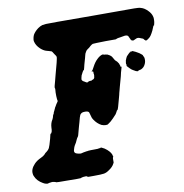

<svg xmlns="http://www.w3.org/2000/svg" viewBox="-79 -733 810 845"><g transform="rotate(-10 326.5 -310.0)"><path d="M533 -474Q534 -475 537 -474Q548 -470 564 -460Q578 -450 578 -447Q578 -444 581 -441Q582 -440 582 -438Q582 -436 583 -432Q584 -418 578 -407Q572 -394 558 -388Q555 -388 554 -387.5Q553 -387 549 -386Q545 -385 545.5 -384Q546 -383 543 -383Q535 -384 523 -392Q517 -395 510 -402.5Q503 -410 500 -413L497 -417L499 -416H500V-418Q500 -420 498.5 -423Q497 -426 498 -426Q499 -426 498.5 -429.5Q498 -433 499 -433.5Q500 -434 499.5 -436Q499 -438 499.5 -438Q500 -438 500 -439Q501 -442 502 -444Q503 -445 503 -446Q503 -447 503 -447Q503 -447 504.5 -450Q506 -453 507 -454.5Q508 -456 508 -456.5Q508 -457 508.5 -457Q509 -457 509 -458Q509 -459 510 -458.5Q511 -458 511 -459Q511 -460 512.5 -461Q514 -462 514 -462.5Q514 -463 514.5 -463Q515 -463 515.5 -464Q516 -465 517 -465.5Q518 -466 519 -467.5Q520 -469 520.5 -469Q521 -469 522 -470Q523 -471 523 -471Q526 -470 526 -473Q527 -474 528 -474Q532 -472 533 -474ZM182 -658Q184 -659 387 -658Q555 -658 576 -658Q597 -658 605 -655Q621 -651 636 -635Q647 -624 651 -611Q654 -603 653 -592Q653 -584 650.5 -575Q648 -566 648 -566V-569L647 -570Q646 -569 645 -566Q641 -555 640 -554Q640 -554 638 -549Q626 -524 617 -518Q614 -516 614 -516V-515Q614 -516 613 -515Q612 -514 610.5 -513.5Q609 -513 609 -512Q609 -511 608 -511.5Q607 -512 607 -511L606 -510Q606 -511 604.5 -511Q603 -511 603 -509L602 -508L601 -510Q598 -516 597 -513Q596 -512 595 -516Q592 -521 586 -522Q582 -523 576 -526Q567 -529 560 -525Q546 -518 546 -520L541 -521L540 -520V-522Q540 -523 539.5 -523.5Q539 -524 538 -524Q537 -524 537 -525L536 -527L535 -530Q534 -530 534 -531.5Q534 -533 533.5 -533Q533 -533 533 -533.5Q533 -534 532.5 -535Q532 -536 532 -536L530 -539Q531 -542 526 -545Q523 -547 515 -547Q511 -547 503 -545Q495 -543 491.5 -543Q488 -543 487 -542.5Q486 -542 482 -541.5Q478 -541 475 -539L472 -538H427Q376 -537 369 -536Q364 -534 358 -529Q350 -521 343 -517Q336 -512 334 -507Q329 -500 327 -489Q326 -485 325 -481Q321 -469 317 -453Q315 -445 313.5 -438.5Q312 -432 311 -430Q310 -427 309 -428.5Q308 -430 306 -425Q305 -424 304 -422Q302 -418 301 -416Q296 -409 294 -397Q293 -392 293 -390Q295 -383 302 -380Q305 -379 305.5 -378Q306 -377 307 -377Q308 -377 308 -376.5Q308 -376 311 -374.5Q314 -373 317 -373L319 -374V-375Q322 -375 322 -376H323L325 -377Q325 -377 330 -377.5Q335 -378 337 -378L338 -379H337H335H337Q338 -379 339 -380Q340 -381 342 -381Q343 -381 344.5 -382Q346 -383 347.5 -384.5Q349 -386 348.5 -386Q348 -386 349 -387Q350 -388 349.5 -388.5Q349 -389 350 -390Q351 -391 350 -391Q349 -391 350 -392L351 -396V-397V-401Q351 -401 351 -404L350 -408V-409Q351 -413 350 -415Q349 -417 345 -417Q343 -417 343 -418Q348 -420 356 -437Q366 -456 378 -467Q389 -478 401 -482H402Q407 -483 407 -482Q407 -480 416 -480L426 -478L427 -477Q429 -476 432 -474.5Q435 -473 439 -469.5Q443 -466 443 -465Q448 -457 450 -453Q452 -450 453 -448Q463 -440 467 -432Q468 -431 468 -430.5Q468 -430 469 -427Q470 -424 470.5 -423.5Q471 -423 471.5 -420Q472 -417 472.5 -415.5Q473 -414 475 -415H477L476 -413Q475 -411 475 -409Q475 -407 472.5 -400Q470 -393 466 -374Q457 -339 453 -327Q452 -322 449.5 -313.5Q447 -305 446.5 -302.5Q446 -300 445 -295.5Q444 -291 442 -284Q434 -257 431 -244Q430 -239 428 -235Q426 -231 426 -230L425 -228V-230V-232L424 -231Q423 -229 421 -225Q419 -221 417.5 -218.5Q416 -216 414 -213Q412 -210 399 -197Q384 -182 378 -179Q377 -178 375 -177Q373 -174 364 -174Q355 -174 345 -178Q326 -188 313 -208Q307 -217 304 -232Q302 -243 298 -245Q294 -248 284.5 -248Q275 -248 270 -246Q264 -243 261 -238Q258 -233 251 -205Q249 -200 248.5 -196.5Q248 -193 245 -184Q242 -175 240 -165.5Q238 -156 236 -150.5Q234 -145 232 -143Q230 -141 226.5 -133.5Q223 -126 223 -126Q223 -124 214 -110Q210 -103 208 -95Q205 -87 206 -82.5Q207 -78 211 -75.5Q215 -73 224 -71L231 -70H235Q246 -73 260 -75Q265 -75 267 -76Q276 -77 299 -77Q315 -77 315 -78Q315 -79 317.5 -78.5Q320 -78 322 -78.5Q324 -79 324 -80V-81Q324 -81 329 -79Q341 -74 351 -65Q360 -57 365 -49.5Q370 -42 371 -34Q372 -31 372 -30Q372 -29 371 -30Q371 -30 370.5 -29.5Q370 -29 369.5 -27Q369 -25 369 -22.5Q369 -20 369 -16V-6L367 -2Q360 13 341 25Q330 33 318.5 35Q307 37 273 37Q264 37 258.5 37Q253 37 250 37Q247 37 245.5 36.5Q244 36 244.5 35.5Q245 35 244 34Q239 32 233 33Q231 33 226 33.5Q221 34 219 35Q217 36 214 37Q209 38 151 37Q105 37 105 36Q105 35 97 33Q89 31 84 32Q81 33 77.5 33Q74 33 70.5 34.5Q67 36 63 35Q55 34 47 29Q22 15 13 -7Q10 -13 10 -17Q6 -39 27 -61Q38 -73 58 -82Q69 -87 75 -93Q79 -99 87 -104Q95 -110 99 -117.5Q103 -125 112 -158Q114 -166 114.5 -168.5Q115 -171 116 -175Q117 -178 117.5 -178.5Q118 -179 118 -179Q121 -178 124 -187Q126 -194 126 -205Q127 -225 137 -240Q139 -243 140 -247Q143 -260 145 -261Q147 -263 148 -269Q149 -272 150.5 -274Q152 -276 152.5 -278Q153 -280 153.5 -280.5Q154 -281 155 -283.5Q156 -286 156.5 -287Q157 -288 157 -288.5Q157 -289 159 -291.5Q161 -294 162.5 -297.5Q164 -301 165 -302Q166 -303 167 -305Q168 -307 168.5 -307Q169 -307 169 -307.5Q169 -308 169.5 -308.5Q170 -309 170.5 -310Q171 -311 172 -312Q174 -314 173 -319Q172 -322 172 -323Q172 -324 171 -338Q171 -341 171 -341.5Q171 -342 171 -343.5Q171 -345 171 -349Q171 -353 171 -354.5Q171 -356 171.5 -360.5Q172 -365 172 -368.5Q172 -372 171 -373.5Q170 -375 172 -383.5Q174 -392 177 -402Q181 -416 184 -429Q185 -433 188 -444Q201 -491 202 -499Q203 -504 203 -507Q202 -512 197 -518Q195 -521 193 -524Q188 -533 185 -535Q183 -536 173.5 -538.5Q164 -541 161 -542Q149 -546 137 -557Q120 -573 116 -592Q115 -597 116 -602Q117 -611 121 -620Q129 -634 145 -646Q155 -653 165 -656Q171 -657 182 -658Z"/></g></svg>

Font: TT2020 Style B
Style: Italic
Weight: 400
Italic angle: -15°
Version: Version 0.2.000